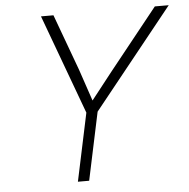

<svg xmlns="http://www.w3.org/2000/svg" viewBox="-51 -748 784 798"><g transform="rotate(-5 341.0 -349.0)"><path d="M242 0 302 -283 149 -698H201L287 -464L332 -331L420 -443L624 -698H682L349 -283L289 0Z"/></g></svg>

Font: Azeret Mono Thin Thin
Style: Italic
Weight: 250
Italic angle: -12°
Version: Version 1.002